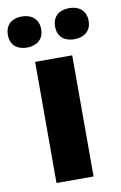

<svg xmlns="http://www.w3.org/2000/svg" viewBox="-112 -808 539 857"><g transform="rotate(-10 157.0 -379.5)"><path d="M-26 -688C-26 -640 7 -618 49 -618C90 -618 125 -640 125 -688C125 -737 90 -759 49 -759C7 -759 -26 -737 -26 -688ZM188 -688C188 -640 221 -618 264 -618C305 -618 340 -640 340 -688C340 -737 305 -759 264 -759C221 -759 188 -737 188 -688ZM241 0V-549H73V0Z"/></g></svg>

Font: Noto Sans Arabic ExtBd
Style: Regular
Weight: 800
Designer: Monotype Design Team, Nadine Chahine, Nizar Qandah and Khaled Hosny
Foundry: Monotype Imaging Inc.
Version: Version 2.012